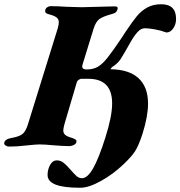

<svg xmlns="http://www.w3.org/2000/svg" viewBox="-66 -684 849 904"><path d="M763 -595Q763 -569 749.5 -550Q736 -531 717 -531Q694 -540 664.5 -545.5Q635 -551 616 -551Q598 -551 581.5 -533Q565 -515 546 -481Q514 -424 501 -404.5Q488 -385 463 -369Q459 -366 454 -358Q542 -357 586.5 -315.5Q631 -274 631 -196Q631 -137 605 -54Q586 4 569 29.5Q552 55 515 90Q467 136 409.5 168Q352 200 312 200Q233 200 195.5 185Q158 170 158 140Q158 114 170 92.5Q182 71 201 71Q219 71 233 82Q247 93 265 114Q284 136 295 145.5Q306 155 320 155Q346 155 372.5 108.5Q399 62 430 -36Q462 -137 462 -197Q462 -313 350 -313H316Q312 -313 305 -308.5Q298 -304 296 -298L237 -98Q232 -78 232 -70Q232 -57 241 -49Q250 -41 275 -34Q286 -30 291 -26Q296 -22 293 -13Q291 -6 280.5 -1Q270 4 260 4Q232 4 172 -1Q162 -2 148.5 -3Q135 -4 119 -4Q105 -4 67 0Q19 6 -24 6Q-33 6 -40.5 0.5Q-48 -5 -46 -12Q-42 -29 -14 -34Q26 -41 40.5 -53.5Q55 -66 65 -97L206 -551Q211 -569 211 -579Q211 -594 199.5 -602.5Q188 -611 160 -618Q142 -623 148 -640Q150 -646 157.5 -650.5Q165 -655 171 -655Q207 -655 248 -652Q300 -650 319 -650Q338 -650 394 -652Q454 -654 475 -654Q492 -654 487 -639Q484 -630 478.5 -625.5Q473 -621 461 -618Q417 -606 401 -593.5Q385 -581 375 -550L322 -378Q321 -375 321 -371Q321 -357 342 -357Q373 -357 394.5 -369.5Q416 -382 440 -412Q464 -442 511 -512L525 -534Q558 -583 578.5 -608Q599 -633 627 -648.5Q655 -664 693 -664Q763 -664 763 -595Z"/></svg>

Font: EB Garamond ExtraBold
Style: Italic
Weight: 800
Italic angle: -17.2°
Designer: Georg Duffner and Octavio Pardo
Foundry: Georg Duffner
Version: Version 1.000